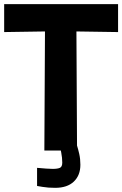

<svg xmlns="http://www.w3.org/2000/svg" viewBox="-36 -723 587 922"><path d="M177 0 180 -572 -16 -569V-703H531V-569L331 -572L334 0ZM229 179Q195 179 168.5 174.5Q142 170 142 170V83Q142 83 154.5 84Q167 85 184.5 86.5Q202 88 217 88Q240 88 251.5 83Q263 78 263 58Q263 35 258 9.5Q253 -16 252 -20L328 -40Q329 -39 334 -23.5Q339 -8 344.5 16Q350 40 350 68Q350 119 318.5 149Q287 179 229 179Z"/></svg>

Font: Ruda SemiBold
Style: Bold
Weight: 900
Designer: Mariela Monsalve and Angelina Sanchez
Foundry: Mariela Monsalve and Angelina Sanchez
Version: Version 2.000